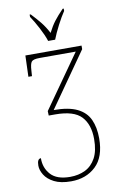

<svg xmlns="http://www.w3.org/2000/svg" viewBox="-101 -988 671 1054"><g transform="rotate(-10 234.0 -460.5)"><path d="M217 -771Q206 -805 183.5 -847.5Q161 -890 142 -918V-931H148Q178 -899 198.5 -873.5Q219 -848 238 -812Q256 -848 275.5 -873.5Q295 -899 326 -931H332V-918Q313 -890 291 -847.5Q269 -805 256 -771ZM208 10Q150 10 114 -8.5Q78 -27 61.5 -54Q45 -81 45 -106Q45 -144 66 -144Q65 -90 99 -52.5Q133 -15 207 -15Q254 -15 291 -33Q328 -51 350 -91Q372 -131 372 -197Q372 -278 330.5 -322.5Q289 -367 185 -367H149L148 -392L356 -687H155Q119 -687 109.5 -675.5Q100 -664 98 -625L96 -596H76L80 -714H393V-694L181 -392Q264 -392 312 -368.5Q360 -345 380 -301Q400 -257 400 -196Q400 -92 346 -41Q292 10 208 10Z"/></g></svg>

Font: Noto Serif Condensed Thin
Style: Regular
Weight: 100
Width: 3
Designer: Monotype Design Team
Foundry: Monotype Imaging Inc.
Version: Version 2.013; ttfautohint (v1.8.4.7-5d5b)